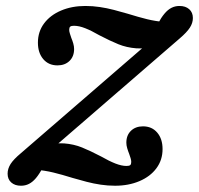

<svg xmlns="http://www.w3.org/2000/svg" viewBox="-20 -602 657 634"><path d="M5.1 -28.4Q5.1 -44.8 14.9 -60.4Q24.8 -75.9 48.6 -95.8L497.4 -484L495.5 -452.7Q462.5 -439.9 430.3 -442.4Q398.1 -444.9 371 -455.9Q343.9 -466.9 308 -485.6Q281.8 -500.8 261.3 -508.8Q240.8 -516.9 224.2 -516.9Q215.2 -516.9 211.9 -514Q208.5 -511.1 208.5 -503.6Q208.5 -498.3 210.8 -491.1Q213 -483.8 215.4 -477Q219.1 -468.2 221.9 -458.6Q224.7 -449 224.7 -440.1Q224.7 -415.6 209.6 -400.9Q194.4 -386.1 169.8 -386.1Q140.4 -386.1 122.8 -406.8Q105.2 -427.5 105.2 -461.2Q105.2 -497.3 125.5 -524.6Q145.8 -551.9 181.5 -567.1Q217.2 -582.3 261.7 -582.3Q286.2 -582.3 309.5 -578.8Q332.7 -575.4 356.1 -569.3Q379.4 -563.2 401.3 -556.8Q437.7 -545.5 465.7 -538.6Q493.6 -531.8 525.8 -529L500.8 -522.6Q512.1 -543.9 523.2 -557Q534.3 -570.2 546.3 -576.2Q558.2 -582.3 572.7 -582.3Q592.8 -582.3 604.8 -571.6Q616.9 -560.9 616.9 -542.6Q616.9 -526.1 607 -510.8Q597.2 -495.5 573.4 -475.1L124.6 -86.9L126.4 -118.2Q159.5 -131 191.7 -128.5Q223.9 -126 251 -115Q278 -104 313.9 -85.3Q340.2 -70.2 360.9 -62.1Q381.6 -54 397.7 -54Q406.8 -54 410.1 -56.9Q413.4 -59.9 413.4 -67.4Q413.4 -72.6 411.2 -79.9Q409 -87.1 406.5 -94Q402.9 -102.8 400.1 -112.4Q397.2 -122 397.2 -130.9Q397.2 -155.4 412.4 -170.1Q427.6 -184.8 452.2 -184.8Q481.6 -184.8 499.2 -164.1Q516.8 -143.5 516.8 -109.7Q516.8 -73.7 496.5 -46.4Q476.2 -19 440.5 -3.9Q404.8 11.3 360.2 11.3Q335.7 11.3 312.5 7.8Q289.3 4.4 265.9 -1.7Q242.5 -7.8 220.6 -14.2Q184.3 -25.5 156.3 -32.3Q128.3 -39.1 96.1 -41.9L121.1 -48.4Q109.8 -27 98.7 -13.9Q87.6 -0.8 75.7 5.2Q63.8 11.3 49.2 11.3Q29.2 11.3 17.2 0.6Q5.1 -10 5.1 -28.4Z"/></svg>

Font: Playfair Micro SmCond SmLight
Style: Italic
Weight: 360
Width: 4
Italic angle: -15.6°
Designer: Claus Eggers Sørensen
Foundry: Claus Eggers Sørensen
Version: Version 2.203;Glyphs 3.3 (3326)